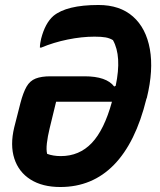

<svg xmlns="http://www.w3.org/2000/svg" viewBox="-20 -735 640 770"><path d="M375 -715Q461 -715 513.5 -668.5Q566 -622 581 -538Q596 -454 569 -343L567 -338Q524 -163 437 -74Q350 15 222 15Q150 15 102.5 -15Q55 -45 37.5 -99Q20 -153 37 -224L62 -322Q73 -364 86.5 -387.5Q100 -411 123 -420Q146 -429 182 -429H319Q407 -429 438 -388L444 -391Q469 -510 433 -574Q420 -582 403.5 -585Q387 -588 359 -588Q308 -588 251.5 -576.5Q195 -565 145 -544H140Q140 -553 141.5 -562Q143 -571 145 -580Q161 -642 194 -671Q247 -715 375 -715ZM224 -109Q298 -109 348 -161.5Q398 -214 429 -327H205L179 -220Q171 -187 168 -160.5Q165 -134 169 -118Q193 -109 224 -109Z"/></svg>

Font: Recursive Sn Csl St
Style: Bold Italic
Weight: 700
Italic angle: -15°
Version: Version 1.079;hotconv 1.0.112;makeotfexe 2.5.65598; ttfautoh